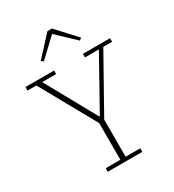

<svg xmlns="http://www.w3.org/2000/svg" viewBox="-217 -1048 1061 1170"><g transform="rotate(-30 313.5 -463.0)"><path d="M192 -25H295V-283L78 -673H16V-698H217V-673H119L316 -317H319L518 -673H420V-698H611V-673H549L332 -286V-25H435V0H192ZM176 -789 302 -926H334L460 -789L445 -777L318 -897L191 -777Z"/></g></svg>

Font: IBM Plex Serif ExtraLight
Style: Regular
Weight: 200
Designer: Mike Abbink, Paul van der Laan, Pieter van Rosmalen
Foundry: Bold Monday
Version: Version 2.5